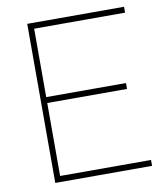

<svg xmlns="http://www.w3.org/2000/svg" viewBox="-81 -778 730 845"><g transform="rotate(-10 284.5 -355.5)"><path d="M480.5 -352.5H124V-26.4H530.3V0H97.7V-710.9H530.3V-684.6H124V-378.9H480.5Z"/></g></svg>

Font: TypoPRO Roboto
Style: Regular
Weight: 250
Designer: Google
Version: Version 2.136; 2016